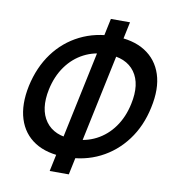

<svg xmlns="http://www.w3.org/2000/svg" viewBox="-80 -780 763 850"><g transform="rotate(10 301.5 -355.0)"><path d="M258 -73Q174 -73 120 -107.5Q66 -142 46 -205.5Q26 -269 44 -355Q63 -442 109.5 -505Q156 -568 225 -602.5Q294 -637 378 -637Q463 -637 517.5 -602.5Q572 -568 592.5 -505Q613 -442 594 -355Q576 -269 528.5 -205.5Q481 -142 412 -107.5Q343 -73 258 -73ZM277 -157Q334 -157 380.5 -181Q427 -205 459 -249.5Q491 -294 504 -355Q524 -447 485.5 -500Q447 -553 361 -553Q304 -553 257.5 -529Q211 -505 179 -460.5Q147 -416 134 -355Q115 -264 153.5 -210.5Q192 -157 277 -157ZM200 0 350 -710H436L286 0Z"/></g></svg>

Font: Geist Mono
Style: Italic
Weight: 400
Italic angle: -12°
Monospace: yes
Designer: Basement.studio, Andrés Briganti, Mateo Zaragoza
Foundry: Basement.studio, Vercel, Andrés Briganti, Guido Ferreyra, Mateo Zaragoza
Version: Version 1.500